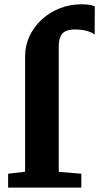

<svg xmlns="http://www.w3.org/2000/svg" viewBox="-20 -856 452 876"><path d="M17 0V-63.5L94.5 -72.5V-598Q94.5 -648.5 115 -691.8Q135.5 -735 171.5 -767.8Q207.5 -800.5 254 -818.5Q300.5 -836.5 352 -836.5Q376 -836.5 391 -833.2Q406 -830 412.5 -827.5L412 -698Q398 -709.5 374.5 -715.5Q351 -721.5 322.5 -721.5Q295.5 -721.5 279.2 -713.8Q263 -706 255.5 -688.5Q248 -671 248 -642V-72L351 -63.5V0Z"/></svg>

Font: Merriweather ExtraBold
Style: Regular
Weight: 800
Version: Version 2.100